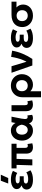

<svg xmlns="http://www.w3.org/2000/svg" viewBox="1800 -2604 1014 4654"><g transform="rotate(-90 2307.0 -277.0)"><path d="M276.5 15Q168 15 103.8 -24.5Q39.5 -64 39.5 -140.5Q39.5 -181.5 64 -213Q88.5 -244.5 141 -263Q93.5 -282 72 -311Q50.5 -340 50.5 -377.5Q50.5 -422.5 80 -454.2Q109.5 -486 161.8 -502.8Q214 -519.5 281 -519.5Q342.5 -519.5 392.8 -508.2Q443 -497 492 -471L441.5 -365.5Q412 -386 374.8 -396.2Q337.5 -406.5 295.5 -406.5Q264.5 -406.5 240.5 -401.2Q216.5 -396 202.8 -384.8Q189 -373.5 189 -355Q189 -331.5 212 -318.8Q235 -306 275 -306H361V-209H280Q251 -209 229.8 -203.5Q208.5 -198 197.2 -186.2Q186 -174.5 186 -156Q186 -127.5 214 -114.2Q242 -101 292.5 -101Q339.5 -101 381.5 -112.2Q423.5 -123.5 458.5 -146L506 -45Q460 -15 403 0Q346 15 276.5 15ZM185.5 -585 253.5 -764.5H400L318.5 -585Z M1063 14.5Q1028.5 14.5 1000.2 4.8Q972 -5 951.8 -25Q931.5 -45 920.8 -76.5Q910 -108 910 -152V-382.5H782.5L770.5 0H625.5L637.5 -382.5H552.5V-505H1150.5V-382.5H1050V-175.5Q1050 -140 1062.5 -124.8Q1075 -109.5 1099 -109.5Q1109.5 -109.5 1120.8 -112Q1132 -114.5 1143 -118.5L1160.5 -1Q1135.5 6.5 1110.8 10.5Q1086 14.5 1063 14.5Z M1470.5 15Q1402 15 1346.8 -18.2Q1291.5 -51.5 1258.8 -111.8Q1226 -172 1226 -252.5Q1226 -313 1244.8 -362.2Q1263.5 -411.5 1296.5 -446.8Q1329.5 -482 1373.2 -501Q1417 -520 1468.5 -520Q1511.5 -520 1547 -506.2Q1582.5 -492.5 1609.2 -467Q1636 -441.5 1653 -406.5L1671.5 -505H1806L1758.5 -260Q1749.5 -212.5 1749.2 -181.5Q1749 -150.5 1758.2 -134.5Q1767.5 -118.5 1787 -115.2Q1806.5 -112 1836.5 -120L1850.5 -4Q1804.5 17.5 1761 14.2Q1717.5 11 1686.2 -13.2Q1655 -37.5 1645 -80Q1615 -33 1572.5 -9Q1530 15 1470.5 15ZM1486 -111.5Q1520 -111.5 1545.2 -129Q1570.5 -146.5 1587.2 -178.8Q1604 -211 1612 -256Q1609 -273 1603 -291.8Q1597 -310.5 1587.2 -328.8Q1577.5 -347 1563.2 -361.5Q1549 -376 1529.8 -384.8Q1510.5 -393.5 1485 -393.5Q1450.5 -393.5 1424.8 -376.5Q1399 -359.5 1384.5 -328Q1370 -296.5 1370 -253Q1370 -186 1403.2 -148.8Q1436.5 -111.5 1486 -111.5Z M2098.5 14Q2051 14 2014.8 -3.8Q1978.5 -21.5 1958.5 -58.5Q1938.5 -95.5 1938.5 -154V-505H2084.5V-181Q2084.5 -142 2096.8 -126.2Q2109 -110.5 2134.5 -110.5Q2144.5 -110.5 2156 -113.2Q2167.5 -116 2180 -120.5L2201 -3.5Q2174 5 2148 9.5Q2122 14 2098.5 14Z M2277 210V-244.5Q2277 -322.5 2312.5 -384.8Q2348 -447 2411 -483.5Q2474 -520 2557 -520Q2640.5 -520 2703.2 -483.8Q2766 -447.5 2801 -386.8Q2836 -326 2836 -252.5Q2836 -196 2817.2 -147.5Q2798.5 -99 2764.2 -62.5Q2730 -26 2683 -5.5Q2636 15 2580 15Q2533.5 15 2492.5 -1.5Q2451.5 -18 2422.5 -48V210ZM2557 -111.5Q2596 -111.5 2626.8 -128.8Q2657.5 -146 2674.8 -177.5Q2692 -209 2692 -252.5Q2692 -296 2674.5 -327.5Q2657 -359 2626.5 -376.2Q2596 -393.5 2557 -393.5Q2518.5 -393.5 2488 -376.2Q2457.5 -359 2440 -327.5Q2422.5 -296 2422.5 -252.5Q2422.5 -209 2439.8 -177.5Q2457 -146 2487.5 -128.8Q2518 -111.5 2557 -111.5Z M3046.5 0 2870.5 -505H3028.5L3155 -82L3120 -112.5Q3151.5 -161.5 3178.2 -226.5Q3205 -291.5 3224.8 -365.5Q3244.5 -439.5 3256 -514.5L3405.5 -490Q3382.5 -356.5 3329.8 -231.8Q3277 -107 3205.5 0Z M3709.5 15Q3601 15 3536.8 -24.5Q3472.5 -64 3472.5 -140.5Q3472.5 -181.5 3497 -213Q3521.5 -244.5 3574 -263Q3526.5 -282 3505 -311Q3483.5 -340 3483.5 -377.5Q3483.5 -422.5 3513 -454.2Q3542.5 -486 3594.8 -502.8Q3647 -519.5 3714 -519.5Q3775.5 -519.5 3825.8 -508.2Q3876 -497 3925 -471L3874.5 -365.5Q3845 -386 3807.8 -396.2Q3770.5 -406.5 3728.5 -406.5Q3697.5 -406.5 3673.5 -401.2Q3649.5 -396 3635.8 -384.8Q3622 -373.5 3622 -355Q3622 -331.5 3645 -318.8Q3668 -306 3708 -306H3794V-209H3713Q3684 -209 3662.8 -203.5Q3641.5 -198 3630.2 -186.2Q3619 -174.5 3619 -156Q3619 -127.5 3647 -114.2Q3675 -101 3725.5 -101Q3772.5 -101 3814.5 -112.2Q3856.5 -123.5 3891.5 -146L3939 -45Q3893 -15 3836 0Q3779 15 3709.5 15Z M4255.5 15Q4176.5 15 4113.8 -18.5Q4051 -52 4014.5 -111Q3978 -170 3978 -247Q3978 -302 3997 -349Q4016 -396 4053.2 -431Q4090.5 -466 4146.5 -485.5Q4202.5 -505 4277 -505H4593V-384.5H4453Q4490.5 -353 4507.2 -310.5Q4524 -268 4524 -223Q4524 -172.5 4505 -129.2Q4486 -86 4450.8 -53.5Q4415.5 -21 4366 -3Q4316.5 15 4255.5 15ZM4256.5 -111.5Q4295 -111.5 4324.2 -127.8Q4353.5 -144 4370.2 -174.2Q4387 -204.5 4387 -246.5Q4387 -309 4350.2 -345.2Q4313.5 -381.5 4254.5 -381.5Q4216.5 -381.5 4186.8 -366Q4157 -350.5 4139.5 -320.8Q4122 -291 4122 -249.5Q4122 -187 4159.5 -149.2Q4197 -111.5 4256.5 -111.5Z"/></g></svg>

Font: Geologica SemiBold
Style: Regular
Weight: 600
Designer: Sindre Bremnes, Frode Helland
Foundry: Monokrom Skriftforlag AS
Version: Version 1.010;gftools[0.9.28]